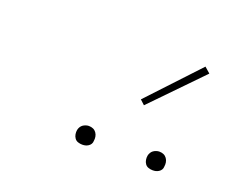

<svg xmlns="http://www.w3.org/2000/svg" viewBox="-63 -1064 626 512"><g transform="rotate(20 250.0 -808.0)"><path d="M406 -654Q400 -654 394 -656Q388 -658 384.5 -663Q381 -668 380 -674Q379 -680 380 -686Q381 -691 383.5 -695Q386 -699 389.5 -701.5Q393 -704 397.5 -705.5Q402 -707 406 -707Q413 -707 418.5 -704.5Q424 -702 427.5 -697Q431 -692 432 -686Q433 -680 432 -674Q432 -669 429.5 -665Q427 -661 423 -658.5Q419 -656 415 -655Q411 -654 406 -654ZM206 -654Q200 -654 194 -656Q188 -658 184.5 -663Q181 -668 180 -674Q179 -680 180 -686Q181 -691 183.5 -695Q186 -699 189.5 -701.5Q193 -704 197.5 -705.5Q202 -707 206 -707Q213 -707 218.5 -704.5Q224 -702 227.5 -697Q231 -692 232 -686Q233 -680 232 -674Q232 -669 229.5 -665Q227 -661 223 -658.5Q219 -656 215 -655Q211 -654 206 -654ZM325 -809 312 -821 444 -962 460 -948Z"/></g></svg>

Font: Iosevka Curly Slab ThObl
Style: Regular
Weight: 100
Italic angle: -9°
Monospace: yes
Designer: Belleve Invis
Foundry: Belleve Invis
Version: Version 11.0.0; ttfautohint (v1.8.3)